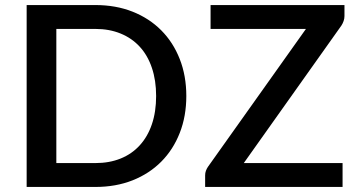

<svg xmlns="http://www.w3.org/2000/svg" viewBox="-20 -740 1413 760"><path d="M717.5 -360Q717.5 -280 691.5 -213.8Q665.5 -147.5 618.2 -100Q571 -52.5 504.8 -26.2Q438.5 0 357.5 0H85.5V-720H357.5Q438.5 -720 504.8 -693.8Q571 -667.5 618.2 -620Q665.5 -572.5 691.5 -506.2Q717.5 -440 717.5 -360ZM598 -360Q598 -422 581.2 -471.5Q564.5 -521 533.2 -555Q502 -589 457.5 -607.2Q413 -625.5 357.5 -625.5H203V-94.5H357.5Q413 -94.5 457.5 -112.5Q502 -130.5 533.2 -164.8Q564.5 -199 581.2 -248.2Q598 -297.5 598 -360ZM1343.5 -676.5Q1343.5 -666.5 1340.2 -657Q1337 -647.5 1331.5 -639L945 -94.5H1336V0H792V-46Q792 -55.5 795 -63.8Q798 -72 803 -79.5L1191 -625.5H813.5V-720H1343.5Z"/></svg>

Font: Lato SemiBold
Style: Regular
Weight: 600
Designer: Lukasz Dziedzic with Adam Twardoch and Botio Nikoltchev
Foundry: tyPoland Lukasz Dziedzic
Version: Version 2.015; 2015-08-06; http://www.latofonts.com/